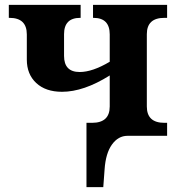

<svg xmlns="http://www.w3.org/2000/svg" viewBox="-20 -556 721 786"><path d="M429.2 -247.1Q322.8 -180.2 233.9 -180.2Q167 -180.2 128.4 -216.1Q89.8 -252 89.8 -312V-415Q89.8 -482.9 19 -482.9H16.1V-536.1H310.1V-482.9H308.1Q242.2 -482.9 242.2 -416V-327.1Q242.2 -261.2 306.2 -261.2Q358.4 -261.2 429.2 -303.2V-415Q429.2 -482.9 362.8 -482.9H360.8V-536.1H664.1V-482.9H652.8Q581.1 -482.9 581.1 -416V-120.1Q581.1 -53.2 652.8 -53.2H664.1V0H502Q463.9 0 438.2 35.9Q412.6 71.8 408.2 137.2L402.8 210H334V-53.2H356.9Q429.2 -53.2 429.2 -120.1Z"/></svg>

Font: Droid Serif
Style: Bold
Weight: 700
Designer: Monotype Design team
Foundry: Monotype Imaging Inc.
Version: Version 1.03